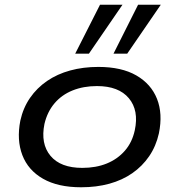

<svg xmlns="http://www.w3.org/2000/svg" viewBox="-20 -783 758 812"><path d="M323 9Q225 9 162 -27Q99 -63 74.5 -127Q50 -191 66 -273Q78 -327 107 -369Q136 -411 179 -440.5Q222 -470 277 -485Q332 -500 396 -500Q494 -500 556.5 -464Q619 -428 644 -365Q669 -302 652 -219Q640 -165 611 -122.5Q582 -80 539.5 -50.5Q497 -21 442.5 -6Q388 9 323 9ZM328 -73Q386 -73 431.5 -91.5Q477 -110 508 -145.5Q539 -181 550 -232Q568 -316 525 -367.5Q482 -419 390 -419Q333 -419 287 -400.5Q241 -382 210.5 -346Q180 -310 168 -259Q151 -175 193.5 -124Q236 -73 328 -73ZM460 -556 564 -763H660L518 -556ZM298 -556 403 -763H498L356 -556Z"/></svg>

Font: Nunito Sans 10pt Expanded Medium
Style: Italic
Weight: 500
Width: 7
Italic angle: -9°
Designer: Vernon Adams
Foundry: Vernon Adams
Version: Version 3.101;gftools[0.9.27]